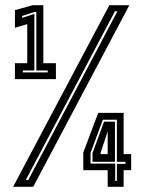

<svg xmlns="http://www.w3.org/2000/svg" viewBox="-20 -720 550 740"><path d="M37.5 -415V-476.5H85V-627L37.5 -613V-681L106.5 -700H147V-476.5H195.5V-415ZM68 -441H164V-448.5H120V-674H113.5L65.5 -658.5V-651L112.5 -666.5V-448.5H68ZM30.5 0 401.5 -700H478.5L108 0ZM79.5 -26.5H89L432.5 -676.5H423ZM395 0V-64H301V-132L358.5 -285H456.5V-126H485.5V-64H456.5V0ZM368 -126H395V-218H396.5L368 -132.5ZM424 -23H430.5V-88.5H463.5V-96.5H430.5V-258.5H376.5L329 -131V-89.5H424ZM336.5 -96.5V-130L381 -251H423V-96.5Z"/></svg>

Font: Tourney Thin
Style: Bold
Weight: 700
Version: Version 1.015